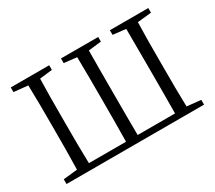

<svg xmlns="http://www.w3.org/2000/svg" viewBox="-133 -992 1406 1255"><g transform="rotate(-30 569.5 -364.5)"><path d="M1088 -694V-729H798V-694L895 -683C896 -587 896 -489 896 -392V-337C896 -238 896 -141 895 -45H613C612 -142 612 -241 612 -345V-390C612 -491 612 -588 613 -683L710 -694V-729H429V-694L525 -683C527 -587 527 -489 527 -390V-345C527 -240 527 -141 525 -45H245C242 -141 242 -238 242 -337V-392C242 -489 242 -587 245 -683L340 -694V-729H50V-694L156 -683C159 -588 159 -491 159 -392V-337C159 -241 159 -143 156 -47L50 -36V0H1088V-36L983 -47C980 -143 980 -241 980 -337V-392C980 -491 980 -588 983 -683Z"/></g></svg>

Font: Source Han Serif K
Style: Regular
Weight: 400
Designer: Ryoko NISHIZUKA 西塚涼子 (kana & ideographs); Frank Grießhammer (Latin, Greek & Cyrillic); Wenlong ZHANG 张文龙 (bopomofo); San
Foundry: Adobe Systems Incorporated
Version: Version 1.001;PS 1.001;hotconv 16.6.54;makeotf.lib2.5.65590